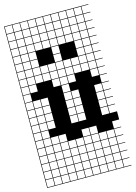

<svg xmlns="http://www.w3.org/2000/svg" viewBox="-145 -840 815 1153"><g transform="rotate(-15 262.0 -263.5)"><path d="M0 238.1V-765.1H523.8V-761.9H479.4V-717.5H523.8V-714.3H479.4V-669.8H523.8V-666.7H479.4V-622.2H523.8V-619H479.4V-574.6H523.8V-571.4H479.4V-527H523.8V-523.8H479.4V-479.4H523.8V-476.2H479.4V-431.7H523.8V-428.6H479.4V-384.1H523.8V-381H479.4V-336.5H523.8V-333.3H479.4V-288.9H523.8V-285.7H479.4V-241.3H523.8V-238.1H479.4V-193.7H523.8V-190.5H479.4V-146H523.8V-142.9H479.4V-98.4H523.8V-47.6H479.4V-3.2H523.8V0H479.4V44.4H523.8V47.6H479.4V92.1H523.8V95.2H479.4V139.7H523.8V142.9H479.4V187.3H523.8V190.5H479.4V234.9H523.8V238.1ZM384.1 -717.5H428.6V-761.9H384.1ZM146 -717.5H190.5V-761.9H146ZM241.3 -717.5H285.7V-761.9H241.3ZM98.4 -717.5H142.9V-761.9H98.4ZM288.9 -717.5H333.3V-761.9H288.9ZM3.2 -717.5H47.6V-761.9H3.2ZM50.8 -717.5H95.2V-761.9H50.8ZM336.5 -717.5H381V-761.9H336.5ZM431.7 -717.5H476.2V-761.9H431.7ZM193.7 -717.5H238.1V-761.9H193.7ZM146 -669.8H190.5V-714.3H146ZM336.5 -669.8H381V-714.3H336.5ZM431.7 -669.8H476.2V-714.3H431.7ZM193.7 -669.8H238.1V-714.3H193.7ZM288.9 -669.8H333.3V-714.3H288.9ZM3.2 -669.8H47.6V-714.3H3.2ZM50.8 -669.8H95.2V-714.3H50.8ZM241.3 -669.8H285.7V-714.3H241.3ZM98.4 -669.8H142.9V-714.3H98.4ZM384.1 -669.8H428.6V-714.3H384.1ZM431.7 -622.2H476.2V-666.7H431.7ZM336.5 -622.2H381V-666.7H336.5ZM288.9 -622.2H333.3V-666.7H288.9ZM3.2 -622.2H47.6V-666.7H3.2ZM241.3 -622.2H285.7V-666.7H241.3ZM50.8 -622.2H95.2V-666.7H50.8ZM98.4 -622.2H142.9V-666.7H98.4ZM146 -622.2H190.5V-666.7H146ZM384.1 -622.2H428.6V-666.7H384.1ZM193.7 -622.2H238.1V-666.7H193.7ZM336.5 -574.6H381V-619H336.5ZM384.1 -574.6H428.6V-619H384.1ZM146 -574.6H190.5V-619H146ZM50.8 -574.6H95.2V-619H50.8ZM3.2 -574.6H47.6V-619H3.2ZM288.9 -574.6H333.3V-619H288.9ZM193.7 -574.6H238.1V-619H193.7ZM431.7 -574.6H476.2V-619H431.7ZM241.3 -574.6H285.7V-619H241.3ZM98.4 -574.6H142.9V-619H98.4ZM384.1 -527H428.6V-571.4H384.1ZM50.8 -527H95.2V-571.4H50.8ZM431.7 -527H476.2V-571.4H431.7ZM3.2 -527H47.6V-571.4H3.2ZM241.3 -527H285.7V-571.4H241.3ZM98.4 -527H142.9V-571.4H98.4ZM98.4 -479.4H142.9V-523.8H98.4ZM241.3 -479.4H285.7V-523.8H241.3ZM50.8 -479.4H95.2V-523.8H50.8ZM384.1 -479.4H428.6V-523.8H384.1ZM3.2 -479.4H47.6V-523.8H3.2ZM431.7 -479.4H476.2V-523.8H431.7ZM98.4 -431.7H142.9V-476.2H98.4ZM241.3 -431.7H285.7V-476.2H241.3ZM336.5 -431.7H381V-476.2H336.5ZM384.1 -431.7H428.6V-476.2H384.1ZM146 -431.7H190.5V-476.2H146ZM50.8 -431.7H95.2V-476.2H50.8ZM3.2 -431.7H47.6V-476.2H3.2ZM288.9 -431.7H333.3V-476.2H288.9ZM193.7 -431.7H238.1V-476.2H193.7ZM431.7 -431.7H476.2V-476.2H431.7ZM288.9 -384.1H333.3V-428.6H288.9ZM193.7 -384.1H238.1V-428.6H193.7ZM431.7 -384.1H476.2V-428.6H431.7ZM3.2 -384.1H47.6V-428.6H3.2ZM50.8 -384.1H95.2V-428.6H50.8ZM146 -384.1H190.5V-428.6H146ZM384.1 -384.1H428.6V-428.6H384.1ZM336.5 -384.1H381V-428.6H336.5ZM98.4 -384.1H142.9V-428.6H98.4ZM241.3 -384.1H285.7V-428.6H241.3ZM288.9 -336.5H333.3V-381H288.9ZM193.7 -336.5H238.1V-381H193.7ZM431.7 -336.5H476.2V-381H431.7ZM50.8 -336.5H95.2V-381H50.8ZM3.2 -336.5H47.6V-381H3.2ZM241.3 -336.5H285.7V-381H241.3ZM47.6 -333.3H3.2V-288.9H47.6ZM241.3 -288.9H285.7V-333.3H241.3ZM241.3 -241.3H285.7V-285.7H241.3ZM98.4 -241.3H142.9V-285.7H98.4ZM3.2 -241.3H47.6V-285.7H3.2ZM431.7 -241.3H476.2V-285.7H431.7ZM288.9 -241.3H333.3V-285.7H288.9ZM50.8 -241.3H95.2V-285.7H50.8ZM241.3 -193.7H285.7V-238.1H241.3ZM3.2 -193.7H47.6V-238.1H3.2ZM431.7 -193.7H476.2V-238.1H431.7ZM98.4 -193.7H142.9V-238.1H98.4ZM288.9 -193.7H333.3V-238.1H288.9ZM50.8 -193.7H95.2V-238.1H50.8ZM241.3 -146H285.7V-190.5H241.3ZM3.2 -146H47.6V-190.5H3.2ZM431.7 -146H476.2V-190.5H431.7ZM98.4 -146H142.9V-190.5H98.4ZM288.9 -146H333.3V-190.5H288.9ZM50.8 -146H95.2V-190.5H50.8ZM241.3 -98.4H285.7V-142.9H241.3ZM3.2 -98.4H47.6V-142.9H3.2ZM431.7 -98.4H476.2V-142.9H431.7ZM288.9 -98.4H333.3V-142.9H288.9ZM50.8 -98.4H95.2V-142.9H50.8ZM98.4 -98.4H142.9V-142.9H98.4ZM3.2 -50.8H47.6V-95.2H3.2ZM50.8 -50.8H95.2V-95.2H50.8ZM98.4 -3.2H142.9V-47.6H98.4ZM146 -3.2H190.5V-47.6H146ZM288.9 -3.2H333.3V-47.6H288.9ZM50.8 -3.2H95.2V-47.6H50.8ZM3.2 -3.2H47.6V-47.6H3.2ZM336.5 -3.2H381V-47.6H336.5ZM98.4 44.4H142.9V0H98.4ZM336.5 44.4H381V0H336.5ZM3.2 44.4H47.6V0H3.2ZM241.3 44.4H285.7V0H241.3ZM384.1 44.4H428.6V0H384.1ZM193.7 44.4H238.1V0H193.7ZM146 44.4H190.5V0H146ZM288.9 44.4H333.3V0H288.9ZM50.8 44.4H95.2V0H50.8ZM431.7 44.4H476.2V0H431.7ZM3.2 92.1H47.6V47.6H3.2ZM336.5 92.1H381V47.6H336.5ZM98.4 92.1H142.9V47.6H98.4ZM241.3 92.1H285.7V47.6H241.3ZM384.1 92.1H428.6V47.6H384.1ZM193.7 92.1H238.1V47.6H193.7ZM146 92.1H190.5V47.6H146ZM50.8 92.1H95.2V47.6H50.8ZM431.7 92.1H476.2V47.6H431.7ZM288.9 92.1H333.3V47.6H288.9ZM336.5 139.7H381V95.2H336.5ZM3.2 139.7H47.6V95.2H3.2ZM146 139.7H190.5V95.2H146ZM98.4 139.7H142.9V95.2H98.4ZM241.3 139.7H285.7V95.2H241.3ZM384.1 139.7H428.6V95.2H384.1ZM50.8 139.7H95.2V95.2H50.8ZM193.7 139.7H238.1V95.2H193.7ZM288.9 139.7H333.3V95.2H288.9ZM431.7 139.7H476.2V95.2H431.7ZM431.7 187.3H476.2V142.9H431.7ZM288.9 187.3H333.3V142.9H288.9ZM193.7 187.3H238.1V142.9H193.7ZM50.8 187.3H95.2V142.9H50.8ZM98.4 187.3H142.9V142.9H98.4ZM384.1 187.3H428.6V142.9H384.1ZM146 187.3H190.5V142.9H146ZM336.5 187.3H381V142.9H336.5ZM3.2 187.3H47.6V142.9H3.2ZM241.3 187.3H285.7V142.9H241.3ZM288.9 234.9H333.3V190.5H288.9ZM431.7 234.9H476.2V190.5H431.7ZM193.7 234.9H238.1V190.5H193.7ZM50.8 234.9H95.2V190.5H50.8ZM98.4 234.9H142.9V190.5H98.4ZM241.3 234.9H285.7V190.5H241.3ZM384.1 234.9H428.6V190.5H384.1ZM146 234.9H190.5V190.5H146ZM336.5 234.9H381V190.5H336.5ZM3.2 234.9H47.6V190.5H3.2Z"/></g></svg>

Font: Jacquard 12 Charted
Style: Regular
Weight: 400
Designer: Sarah Cadigan-Fried
Version: Version 1.000